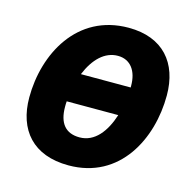

<svg xmlns="http://www.w3.org/2000/svg" viewBox="-107 -832 951 950"><g transform="rotate(15 368.5 -357.5)"><path d="M325 10C588 10 706 -228 706 -450C706 -616 614 -725 438 -725C173 -725 51 -487 51 -265C51 -99 143 10 325 10ZM523 -442H268C302 -525 355 -577 422 -577C488 -577 523 -525 523 -451ZM342 -138C270 -138 234 -182 234 -266C234 -275 234 -284 235 -294H499C471 -206 420 -138 342 -138Z"/></g></svg>

Font: Noto Sans Black
Style: Italic
Weight: 900
Italic angle: -12°
Designer: Monotype Design Team
Foundry: Monotype Imaging Inc.
Version: Version 2.013